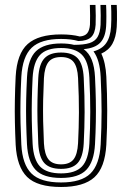

<svg xmlns="http://www.w3.org/2000/svg" viewBox="-20 -748 494 777"><path d="M227.2 8.7Q131.1 8.7 89.7 -32Q48.3 -72.7 43.4 -162Q41.2 -208.8 40.3 -253.3Q39.3 -297.7 40.2 -343.2Q41 -388.7 43.4 -438.4Q48.5 -530.9 92 -569.8Q135.5 -608.7 227.2 -608.7Q270.9 -608.7 302.8 -600.4Q323.3 -601.9 332.8 -613.3Q342.3 -624.7 344.1 -648.1Q344.7 -661 344.6 -684.5Q344.5 -708 343.7 -727.9H366.4Q367.4 -708.3 367.5 -685Q367.6 -661.7 367 -647.7Q364.7 -612.4 348.4 -597.4Q332 -582.3 296.9 -581.9Q268.3 -590.4 227.2 -590.4Q145.5 -590.4 108.2 -554.8Q70.9 -519.2 66.3 -437.1Q63.6 -383.8 62.9 -338.7Q62.1 -293.6 63.1 -251.2Q64.1 -208.9 66.3 -163.2Q70.5 -82.3 107.3 -45.9Q144.1 -9.6 227.2 -9.6Q309 -9.6 345.9 -45.7Q382.8 -81.8 387.4 -163.3Q391.1 -232.7 391.1 -297.9Q391 -363.1 387.4 -437.1Q385.8 -470.7 378.7 -496.3Q371.7 -521.9 358.4 -540.1Q393.3 -549.7 410 -574Q426.8 -598.4 429.4 -640.2Q430.3 -651.9 430.5 -668.5Q430.7 -685.1 430.4 -701.3Q430.1 -717.6 429.4 -727.9H452.4Q453 -717.8 453.3 -701.3Q453.6 -684.9 453.4 -667.9Q453.2 -650.9 452.4 -638.9Q449.7 -597.3 434.9 -570.9Q420 -544.5 390 -531Q407.4 -494.6 410.3 -438.2Q413.7 -368 413.9 -300.5Q414.2 -233 410.3 -162Q405 -69.5 361.9 -30.4Q318.7 8.7 227.2 8.7ZM227.2 -46.3Q285.1 -46.3 311.6 -74.2Q338.1 -102.1 341.7 -166.8Q345.2 -232.1 345.3 -295.2Q345.4 -358.3 341.7 -434Q338.4 -499.3 311.4 -526.5Q284.4 -553.7 227.2 -553.7Q167.3 -553.7 141.4 -525Q115.5 -496.3 112 -433.7Q109.8 -389.2 108.9 -346.5Q107.9 -303.7 108.7 -259.5Q109.6 -215.2 112 -165.8Q115.5 -102 142.1 -74.1Q168.6 -46.3 227.2 -46.3ZM227.2 -64.6Q180.7 -64.6 159.2 -88.3Q137.8 -112.1 134.9 -166.5Q132.7 -214 131.8 -257Q130.8 -300 131.7 -343.1Q132.5 -386.1 134.9 -433Q137.9 -488.7 159.8 -512Q181.6 -535.4 227.2 -535.4Q273.4 -535.4 294.8 -511.7Q316.1 -488.1 318.8 -433.2Q322.6 -356.9 322.4 -294.2Q322.1 -231.5 318.8 -167.4Q315.8 -112.4 294.5 -88.5Q273.3 -64.6 227.2 -64.6ZM227.2 -82.9Q261.7 -82.9 277.6 -103Q293.4 -123 295.9 -168.5Q299.1 -231.5 299.4 -292.5Q299.7 -353.5 295.9 -432.1Q293.7 -476.8 278 -497Q262.2 -517.1 227.2 -517.1Q191.4 -517.1 175.8 -496.5Q160.3 -475.8 157.8 -432Q155.5 -383.8 154.6 -341.7Q153.8 -299.6 154.6 -257.7Q155.5 -215.7 157.8 -167.6Q160.3 -123.5 176.1 -103.2Q191.9 -82.9 227.2 -82.9ZM227.2 -27.9Q155.1 -27.9 124.1 -60.6Q93 -93.4 89.1 -165.1Q86.8 -212.1 85.9 -255.4Q85 -298.7 85.9 -342.8Q86.8 -386.8 89.3 -435.7Q93.3 -509.4 125.6 -540.8Q158 -572.1 227.2 -572.1Q257 -572.1 279.6 -566.5Q319.1 -566.5 341.9 -573.6Q364.6 -580.8 374.9 -598.4Q385.2 -616.1 387 -647.7Q387.6 -662.6 387.6 -685.8Q387.5 -709 386.5 -727.9H409.4Q410.5 -707.2 410.5 -681.4Q410.5 -655.7 409.5 -641.6Q406.6 -596.9 385.4 -575Q364.1 -553.1 318.6 -549.2Q340.4 -533.3 351.4 -505.6Q362.4 -477.8 364.5 -436.1Q367 -386.2 367.8 -342.2Q368.6 -298.3 367.8 -255.2Q367.1 -212.2 364.5 -164.6Q360.5 -92.8 329.1 -60.4Q297.8 -27.9 227.2 -27.9Z"/></svg>

Font: Big Shoulders Inline Text Thin
Style: Regular
Weight: 100
Designer: Patric King
Foundry: XO Type Co
Version: Version 2.002